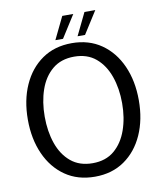

<svg xmlns="http://www.w3.org/2000/svg" viewBox="-97 -975 897 1065"><g transform="rotate(-10 351.5 -443.0)"><path d="M352 12Q255 12 185 -36.5Q115 -85 77 -170Q39 -255 39 -364Q39 -473 77 -558Q115 -643 185 -691.5Q255 -740 352 -740Q448 -740 518 -691.5Q588 -643 626 -558Q664 -473 664 -364Q664 -255 626 -170Q588 -85 518 -36.5Q448 12 352 12ZM352 -64Q426 -64 474 -104.5Q522 -145 546 -213Q570 -281 570 -364Q570 -447 546 -515Q522 -583 474 -623.5Q426 -664 352 -664Q278 -664 229.5 -623.5Q181 -583 157.5 -515Q134 -447 134 -364Q134 -281 157.5 -213Q181 -145 229.5 -104.5Q278 -64 352 -64ZM266 -772 327 -898H389L309 -772ZM391 -772 452 -898H513L433 -772Z"/></g></svg>

Font: Murecho
Style: Regular
Weight: 400
Designer: Neil Summerour
Foundry: Positype
Version: Version 1.010; ttfautohint (v1.8.3)